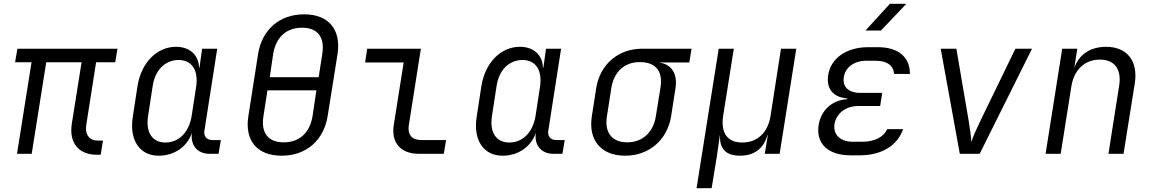

<svg xmlns="http://www.w3.org/2000/svg" viewBox="-20 -805 6040 1005"><path d="M486 5H507L519 -69H494C448 -69 423 -99 432 -154L483 -479H583L595 -550H71L59 -479H145L69 0H146L222 -479H407L356 -158C340 -59 391 5 486 5Z M810 10C893 10 960 -37 985 -110C975 -47 1012 0 1076 0H1124L1136 -72H1091C1062 -72 1045 -92 1050 -121L1117 -550H1038L1024 -450H1022C1020 -517 974 -560 901 -560C802 -560 720 -478 700 -356L675 -193C656 -72 711 10 810 10ZM846 -59C777 -59 742 -112 755 -197L779 -353C791 -438 844 -491 915 -491C984 -491 1019 -438 1007 -353L983 -197C969 -112 916 -59 846 -59Z M1454 10C1582 10 1674 -69 1695 -197L1747 -523C1766 -651 1700 -730 1572 -730C1444 -730 1352 -651 1331 -523L1280 -197C1260 -69 1326 10 1454 10ZM1392 -401 1410 -523C1425 -611 1479 -660 1561 -660C1642 -660 1681 -611 1667 -523L1648 -401ZM1465 -60C1384 -60 1345 -109 1359 -197L1380 -332H1636L1616 -197C1601 -109 1547 -60 1465 -60Z M2172 0H2303L2315 -72H2183C2136 -72 2112 -101 2120 -150L2183 -550H1902L1891 -478H2093L2041 -150C2027 -58 2077 0 2172 0Z M2610 10C2693 10 2760 -37 2785 -110C2775 -47 2812 0 2876 0H2924L2936 -72H2891C2862 -72 2845 -92 2850 -121L2917 -550H2838L2824 -450H2822C2820 -517 2774 -560 2701 -560C2602 -560 2520 -478 2500 -356L2475 -193C2456 -72 2511 10 2610 10ZM2646 -59C2577 -59 2542 -112 2555 -197L2579 -353C2591 -438 2644 -491 2715 -491C2784 -491 2819 -438 2807 -353L2783 -197C2769 -112 2716 -59 2646 -59Z M3252 10C3377 10 3473 -72 3493 -197L3516 -345C3527 -418 3496 -468 3433 -477V-478H3588L3600 -550H3341C3216 -550 3121 -468 3101 -345L3078 -197C3058 -72 3126 10 3252 10ZM3263 -60C3183 -60 3143 -112 3157 -197L3180 -345C3194 -430 3249 -480 3329 -480C3415 -480 3451 -430 3437 -345L3413 -197C3400 -112 3343 -60 3263 -60Z M3626 180H3705L3732 15L3748 -97H3749C3746 -31 3775 10 3853 10C3932 10 3978 -31 3997 -97H3999L3983 0H4061L4148 -550H4068L4013 -197C3999 -110 3944 -59 3865 -59C3787 -59 3752 -110 3765 -197L3821 -550H3742Z M4510 -645H4591L4724 -785H4638ZM4482 8C4596 8 4679 -45 4707 -129H4624C4606 -89 4560 -63 4493 -63H4444C4378 -63 4340 -100 4348 -156C4358 -211 4406 -250 4472 -250H4587L4598 -319H4481C4421 -319 4388 -352 4397 -402C4404 -452 4452 -487 4513 -487H4564C4626 -487 4657 -460 4660 -418H4743C4743 -505 4684 -558 4575 -558H4523C4410 -558 4328 -499 4315 -412C4304 -341 4341 -295 4415 -290V-286C4334 -281 4277 -227 4265 -150C4250 -54 4314 8 4432 8Z M5004 0H5108L5382 -550H5295L5110 -169C5090 -127 5070 -83 5064 -61C5064 -84 5058 -127 5051 -169L4986 -550H4904Z M5453 0H5532L5588 -353C5602 -441 5659 -493 5737 -493C5813 -493 5852 -444 5838 -356L5782 0H5861L5920 -369C5938 -486 5879 -560 5770 -560C5687 -560 5626 -519 5603 -448L5619 -550H5540Z"/></svg>

Font: JetBrains Mono Light
Style: Italic
Weight: 336
Italic angle: -9°
Monospace: yes
Designer: Philipp Nurullin, Konstantin Bulenkov
Foundry: JetBrains
Version: Version 2.305